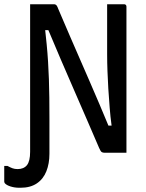

<svg xmlns="http://www.w3.org/2000/svg" viewBox="-69 -720 689 905"><path d="M14 77Q43 77 58 58.5Q73 40 73 -5V-700H185Q189 -700 192.5 -698.5Q196 -697 199 -692.5Q202 -688 206 -677Q214 -658 228.5 -624.5Q243 -591 262 -546.5Q281 -502 304 -450Q327 -398 351.5 -341Q376 -284 401 -226Q422 -176 442 -128H457Q451 -172 448 -212Q444 -259 441.5 -302.5Q439 -346 437.5 -386Q436 -426 436 -465.5Q436 -505 436 -545V-700H516Q521 -700 524 -697Q527 -694 527 -689V0H424Q415 0 410 -3.5Q405 -7 398 -23Q374 -79 345 -146Q316 -213 283.5 -287.5Q251 -362 217 -441Q188 -508 159 -578H144Q148 -543 151 -511Q155 -470 157.5 -429.5Q160 -389 161.5 -347Q163 -305 163.5 -259Q164 -213 164 -161Q164 -126 164 -83Q164 -41 164 -2Q164 -2 164 -2V5Q164 51 149.5 87.5Q135 124 104.5 144.5Q74 165 28 165H22Q0 165 -19 159Q-38 153 -46 144Q-47 142 -48 140.5Q-49 139 -49 136V62H-34Q-21 69 -10.5 73Q0 77 14 77Z"/></svg>

Font: Code D OnePiece
Style: Regular
Weight: 400
Version: Version 1.085; ttfautohint (v1.8.4.7-5d5b);Nerd Fonts 3.0.2